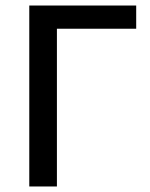

<svg xmlns="http://www.w3.org/2000/svg" viewBox="-20 -675 544 695"><path d="M86 0V-655H473V-571H186V0Z"/></svg>

Font: UmiuVSE Medium
Style: Regular
Weight: 500
Designer: Paul D. Hunt
Foundry: Adobe
Version: Version 3.046;September 5, 2023;FontCreator 14.0.0.2901 64-b